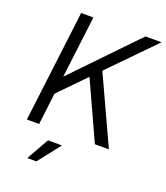

<svg xmlns="http://www.w3.org/2000/svg" viewBox="-162 -810 979 1133"><g transform="rotate(20 327.5 -243.5)"><path d="M64 0 150 -700H227L179 -311L554 -700H655L384 -423L579 0H491L325 -363L165 -199L141 0ZM223 73H311L201 213H144Z"/></g></svg>

Font: Haskoy
Style: Italic
Weight: 400
Designer: Ertekin Erdin
Foundry: Ertekin Erdin
Version: Version 2.000; ttfautohint (v1.8.4.7-5d5b)